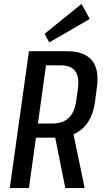

<svg xmlns="http://www.w3.org/2000/svg" viewBox="-20 -962 525 982"><path d="M128 -700H323Q412 -700 450.5 -653Q489 -606 475 -511L466 -441Q453 -350 401.5 -304Q350 -258 262 -258H159L169 -330H247Q301 -330 331.5 -359Q362 -388 370 -448L378 -505Q387 -568 365 -598Q343 -628 289 -628H194L219 -655L128 0H30ZM258 -280H355L413 0H314ZM439 -865 232 -745 208 -789 397 -942Z"/></svg>

Font: Pathway Extreme Condensed Medium
Style: Italic
Weight: 500
Width: 3
Italic angle: -8°
Version: Version 1.001;gftools[0.9.26]